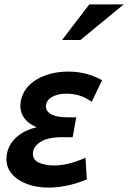

<svg xmlns="http://www.w3.org/2000/svg" viewBox="-20 -838 580 869"><path d="M225 -89Q288 -89 367 -124L373 -26Q284 11 199 11Q146 11 102.5 -5Q59 -21 34 -50.5Q9 -80 9 -119Q9 -126 11 -140Q19 -185 54.5 -217Q90 -249 146 -262Q110 -277 91 -302Q72 -327 72 -360Q72 -366 74 -380Q86 -443 146.5 -478.5Q207 -514 290 -514Q372 -514 442 -475L395 -377Q346 -414 280 -414Q240 -414 214 -398.5Q188 -383 188 -356Q188 -333 213.5 -320Q239 -307 284 -307H325L309 -217H260Q195 -217 162 -195Q129 -173 129 -142Q129 -113 158 -101Q187 -89 225 -89ZM261 -657H344L540 -818H384Z"/></svg>

Font: Geom Medium
Style: Italic
Weight: 500
Italic angle: -10°
Version: Version 1.102